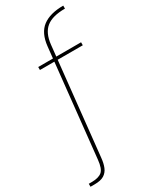

<svg xmlns="http://www.w3.org/2000/svg" viewBox="-266 -809 805 1001"><g transform="rotate(-30 136.5 -308.5)"><path d="M-40 136V118H-22Q19 118 39 101.5Q59 85 64 33L132 -609Q140 -686 184.5 -719.5Q229 -753 309 -753V-735Q233 -735 196 -705Q159 -675 152 -609L84 33Q81 65 71.5 88Q62 111 42 123.5Q22 136 -16 136ZM36 -523V-541H294V-523Z"/></g></svg>

Font: DM Sans 20pt Thin
Style: Regular
Weight: 250
Version: Version 4.004;gftools[0.9.30]